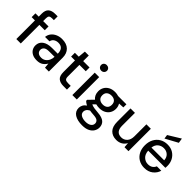

<svg xmlns="http://www.w3.org/2000/svg" viewBox="105 -1784 3056 3056"><g transform="rotate(45 1633.5 -255.5)"><path d="M95 0V-419H21V-504H95V-572Q95 -650 134.5 -685Q174 -720 246 -720H305V-635H262Q226 -635 210.5 -620.5Q195 -606 195 -570V-504H316V-419H195V0Z M565 12Q502 12 461.5 -9.5Q421 -31 401 -66Q381 -101 381 -142Q381 -216 438 -258.5Q495 -301 597 -301H727Q727 -432 611 -432Q567 -432 534.5 -410.5Q502 -389 494 -347H394Q400 -400 430.5 -437.5Q461 -475 508.5 -495.5Q556 -516 611 -516Q716 -516 771.5 -461Q827 -406 827 -312V0H740L732 -85Q710 -44 670 -16Q630 12 565 12ZM584 -69Q627 -69 658.5 -91.5Q690 -114 707 -150Q724 -186 725 -227V-230H606Q541 -230 513.5 -207Q486 -184 486 -149Q486 -112 512 -90.5Q538 -69 584 -69Z M1152 0Q1080 0 1038 -35Q996 -70 996 -160V-419H909V-504H996L1008 -630H1096V-504H1239V-419H1096V-159Q1096 -116 1113.5 -100.5Q1131 -85 1176 -85H1234V0Z M1407 -599Q1378 -599 1359.5 -617.5Q1341 -636 1341 -663Q1341 -690 1359.5 -707.5Q1378 -725 1407 -725Q1435 -725 1454 -707.5Q1473 -690 1473 -663Q1473 -636 1454 -617.5Q1435 -599 1407 -599ZM1356 0V-504H1456V0Z M1804 -155Q1765 -155 1731 -165L1685 -121Q1696 -114 1712.5 -108.5Q1729 -103 1758.5 -98.5Q1788 -94 1839 -90Q1941 -82 1984.5 -43.5Q2028 -5 2028 61Q2028 104 2004.5 143.5Q1981 183 1931.5 207.5Q1882 232 1804 232Q1699 232 1635 192Q1571 152 1571 73Q1571 42 1586.5 10.5Q1602 -21 1640 -48Q1618 -57 1603 -68Q1588 -79 1576 -90V-113L1663 -202Q1604 -252 1604 -335Q1604 -385 1627.5 -426Q1651 -467 1696 -491.5Q1741 -516 1804 -516Q1846 -516 1882 -504H2069V-435L1977 -430Q2003 -388 2003 -335Q2003 -285 1979.5 -244Q1956 -203 1911.5 -179Q1867 -155 1804 -155ZM1804 -235Q1853 -235 1882 -260.5Q1911 -286 1911 -335Q1911 -384 1882 -409.5Q1853 -435 1804 -435Q1755 -435 1725 -409.5Q1695 -384 1695 -335Q1695 -286 1725 -260.5Q1755 -235 1804 -235ZM1665 63Q1665 108 1704.5 130.5Q1744 153 1804 153Q1862 153 1897.5 129Q1933 105 1933 64Q1933 32 1909 10.5Q1885 -11 1817 -15Q1768 -18 1729 -25Q1692 -5 1678.5 18Q1665 41 1665 63Z M2354 12Q2265 12 2213 -42Q2161 -96 2161 -205V-504H2261V-216Q2261 -73 2381 -73Q2440 -73 2479.5 -115Q2519 -157 2519 -235V-504H2619V0H2530L2523 -86Q2500 -40 2456 -14Q2412 12 2354 12Z M2984 12Q2912 12 2856 -20.5Q2800 -53 2768.5 -112Q2737 -171 2737 -250Q2737 -330 2768.5 -389.5Q2800 -449 2856 -482.5Q2912 -516 2986 -516Q3060 -516 3113 -483Q3166 -450 3195 -395.5Q3224 -341 3224 -275Q3224 -265 3223.5 -253.5Q3223 -242 3222 -228H2835Q2840 -151 2883.5 -111Q2927 -71 2984 -71Q3032 -71 3063.5 -92Q3095 -113 3109 -149H3209Q3189 -80 3130.5 -34Q3072 12 2984 12ZM2985 -433Q2929 -433 2887 -399Q2845 -365 2837 -299H3124Q3121 -362 3082 -397.5Q3043 -433 2985 -433ZM2882 -547 2872 -616 3079 -743 3092 -661Z"/></g></svg>

Font: DM Sans Medium
Style: Regular
Weight: 500
Designer: Colophon Foundry, Jonny Pinhorn
Foundry: Colophon Foundry
Version: Version 4.004; ttfautohint (v1.8.4.7-5d5b)